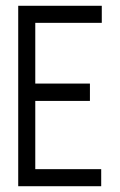

<svg xmlns="http://www.w3.org/2000/svg" viewBox="-20 -644 415 664"><path d="M43 0H330V-59H102V-295H291V-355H102V-565H332V-624H43Z"/></svg>

Font: Inconsolata Condensed
Style: Regular
Weight: 400
Width: 3
Monospace: yes
Designer: Raph Levien, Cyreal, Brenton Simpson
Foundry: Raph Levien, Cyreal, Google
Version: Version 3.100